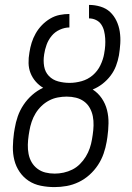

<svg xmlns="http://www.w3.org/2000/svg" viewBox="-20 -755 540 783"><path d="M202 8Q174 8 146.5 2.5Q119 -3 97 -17.5Q75 -32 60 -54Q45 -76 38.5 -102Q32 -128 32.5 -156Q33 -184 37 -213L40 -231Q44 -256 52.5 -280.5Q61 -305 76 -327.5Q91 -350 111.5 -368Q132 -386 156 -397Q139 -407 125.5 -422.5Q112 -438 104.5 -457Q97 -476 96.5 -497.5Q96 -519 100 -541Q103 -561 109 -580.5Q115 -600 125.5 -618.5Q136 -637 151 -652.5Q166 -668 184.5 -679Q203 -690 223 -694Q243 -698 263 -698V-643Q244 -643 224 -634Q204 -625 190.5 -608.5Q177 -592 170 -572.5Q163 -553 160 -533Q160 -533 160 -532.5Q160 -532 160 -532Q156 -508 160 -484.5Q164 -461 179.5 -445Q195 -429 217.5 -423Q240 -417 264 -417Q288 -417 313 -424Q338 -431 358 -448Q378 -465 389.5 -489Q401 -513 405 -537Q405 -537 405 -537.5Q405 -538 405 -538Q408 -553 409 -568.5Q410 -584 409 -599Q408 -614 404.5 -628.5Q401 -643 393 -655Q385 -667 371.5 -673.5Q358 -680 343 -680V-735Q367 -735 390 -728Q413 -721 429 -706Q445 -691 455 -670Q465 -649 468.5 -625.5Q472 -602 470.5 -577.5Q469 -553 465 -529Q461 -507 453 -486Q445 -465 431 -446.5Q417 -428 398.5 -413.5Q380 -399 358 -390Q380 -376 395 -354Q410 -332 416.5 -306Q423 -280 422.5 -252Q422 -224 418 -196L415 -177Q411 -153 402.5 -128.5Q394 -104 379.5 -82Q365 -60 345 -42Q325 -24 301 -12.5Q277 -1 252 3.5Q227 8 202 8ZM203 -47Q221 -47 239.5 -51Q258 -55 275 -63.5Q292 -72 306 -86Q320 -100 330 -116.5Q340 -133 346 -150.5Q352 -168 355 -186L358 -205Q361 -224 361.5 -243.5Q362 -263 358.5 -281Q355 -299 346 -315Q337 -331 322.5 -341.5Q308 -352 290 -356.5Q272 -361 252 -361Q234 -361 215.5 -357.5Q197 -354 180 -345Q163 -336 149 -322.5Q135 -309 125 -292.5Q115 -276 109 -258Q103 -240 100 -222L97 -204Q94 -184 93.5 -165Q93 -146 96.5 -127.5Q100 -109 109 -93.5Q118 -78 132.5 -67Q147 -56 165 -51.5Q183 -47 203 -47Z"/></svg>

Font: Iosevka SS04 Light Oblique
Style: Regular
Weight: 300
Italic angle: -9°
Monospace: yes
Designer: Belleve Invis
Foundry: Belleve Invis
Version: Version 19.0.0; ttfautohint (v1.8.4)